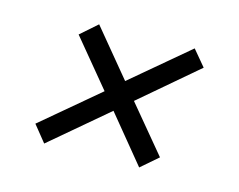

<svg xmlns="http://www.w3.org/2000/svg" viewBox="-70 -582 806 647"><g transform="rotate(15 333.0 -258.5)"><path d="M129 -38 83 -95 280 -261 146 -423 204 -474 338 -312 536 -479 582 -424 384 -255 518 -94 459 -43 326 -205Z"/></g></svg>

Font: Archivo SemiExpanded
Style: Italic
Weight: 400
Width: 6
Italic angle: -10°
Designer: Hector Gatti
Foundry: Omnibus-Type
Version: Version 2.001